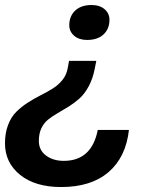

<svg xmlns="http://www.w3.org/2000/svg" viewBox="-42 -544 605 770"><path d="M203.1 206.1Q99.1 206.1 38.6 157.2Q-22 108.4 -22 30.8Q-22 -10.7 -9.5 -43.2Q2.9 -75.7 23.7 -95.9Q44.4 -116.2 69.3 -132.3Q94.2 -148.4 120.4 -161.6Q146.5 -174.8 168.7 -188.5Q190.9 -202.1 207.5 -222.2Q224.1 -242.2 229 -268.1L234.9 -299.8H344.2L337.9 -268.1Q330.1 -228 313.5 -197.5Q296.9 -167 276.6 -148.9Q256.3 -130.9 233.6 -116.7Q210.9 -102.5 189.9 -90.6Q168.9 -78.6 151.6 -64.9Q134.3 -51.3 124 -29.8Q113.8 -8.3 113.8 21Q113.8 58.1 142.3 79.6Q170.9 101.1 213.9 101.1Q325.7 101.1 350.1 -22.9H475.1Q462.9 86.4 393.3 146.2Q323.7 206.1 203.1 206.1ZM307.1 -383.8Q274.9 -383.8 255.4 -400.6Q235.8 -417.5 235.8 -442.9Q235.8 -479 259.5 -501.5Q283.2 -523.9 325.2 -523.9Q357.9 -523.9 377.4 -507.1Q397 -490.2 397 -464.8Q397 -428.2 373.3 -406Q349.6 -383.8 307.1 -383.8Z"/></svg>

Font: Creato Display
Style: Bold Italic
Weight: 700
Italic angle: -10°
Version: Version 1.000